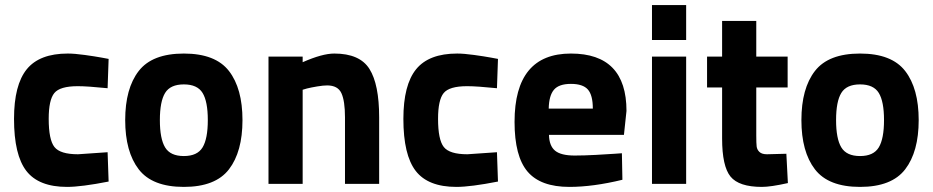

<svg xmlns="http://www.w3.org/2000/svg" viewBox="-20 -721 3658 753"><path d="M246 -511Q272 -511 312 -505.5Q352 -500 379 -495L406 -490L402 -375Q323 -383 285 -383Q215 -383 193 -356Q171 -329 171 -255Q171 -173 193.5 -144.5Q216 -116 286 -116L402 -124L406 -9Q299 12 243 12Q132 12 83.5 -50.5Q35 -113 35 -255Q35 -388 85 -449.5Q135 -511 246 -511Z M524 -442.5Q577 -511 701 -511Q825 -511 878 -442.5Q931 -374 931 -250Q931 -126 878 -57Q825 12 701 12Q577 12 524 -57Q471 -126 471 -250Q471 -374 524 -442.5ZM627.5 -143Q648 -109 701 -109Q754 -109 774.5 -143Q795 -177 795 -250Q795 -323 774.5 -356.5Q754 -390 701 -390Q648 -390 627.5 -356.5Q607 -323 607 -250Q607 -177 627.5 -143Z M1167 0H1033V-499H1167V-477Q1244 -511 1291 -511Q1391 -511 1429 -450.5Q1467 -390 1467 -261V0H1333V-261Q1333 -325 1319 -355.5Q1305 -386 1263 -386Q1248 -386 1224 -382Q1200 -378 1184 -374L1167 -369Z M1773 -511Q1799 -511 1839 -505.5Q1879 -500 1906 -495L1933 -490L1929 -375Q1850 -383 1812 -383Q1742 -383 1720 -356Q1698 -329 1698 -255Q1698 -173 1720.5 -144.5Q1743 -116 1813 -116L1929 -124L1933 -9Q1826 12 1770 12Q1659 12 1610.5 -50.5Q1562 -113 1562 -255Q1562 -388 1612 -449.5Q1662 -511 1773 -511Z M2234 -111Q2270 -111 2316.5 -113.5Q2363 -116 2391 -118L2419 -120L2421 -16Q2306 12 2213 12Q2100 12 2049 -48Q1998 -108 1998 -243Q1998 -511 2219 -511Q2437 -511 2437 -286L2427 -192H2133Q2134 -149 2157 -130Q2180 -111 2234 -111ZM2132 -295H2305Q2305 -348 2285.5 -370Q2266 -392 2219 -392Q2172 -392 2152.5 -369Q2133 -346 2132 -295Z M2537 0V-499H2671V0ZM2537 -564V-701H2671V-564Z M3069 -378H2946V-189Q2946 -159 2947.5 -146.5Q2949 -134 2958.5 -125Q2968 -116 2988 -116L3064 -118L3070 -3Q3003 12 2968 12Q2878 12 2845 -28.5Q2812 -69 2812 -178V-378H2753V-499H2812V-639H2946V-499H3069Z M3176 -442.5Q3229 -511 3353 -511Q3477 -511 3530 -442.5Q3583 -374 3583 -250Q3583 -126 3530 -57Q3477 12 3353 12Q3229 12 3176 -57Q3123 -126 3123 -250Q3123 -374 3176 -442.5ZM3279.5 -143Q3300 -109 3353 -109Q3406 -109 3426.5 -143Q3447 -177 3447 -250Q3447 -323 3426.5 -356.5Q3406 -390 3353 -390Q3300 -390 3279.5 -356.5Q3259 -323 3259 -250Q3259 -177 3279.5 -143Z"/></svg>

Font: TitilliumText22L Xb
Style: Bold
Weight: 400
Designer: Campivisivi
Foundry: Campivisivi
Version: 1.000